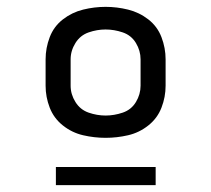

<svg xmlns="http://www.w3.org/2000/svg" viewBox="-20 -761 616 560"><path d="M288 -359Q321 -359 353.5 -366.5Q386 -374 412.5 -395Q439 -416 451 -447Q463 -478 463 -511V-588Q463 -621 451 -652.5Q439 -684 412.5 -704.5Q386 -725 353.5 -733Q321 -741 288 -741Q255 -741 222.5 -733Q190 -725 163.5 -704.5Q137 -684 125 -652.5Q113 -621 113 -588V-511Q113 -478 125 -447Q137 -416 163.5 -395Q190 -374 222.5 -366.5Q255 -359 288 -359ZM143 -221H434V-274H143ZM288 -424Q263 -424 238.5 -432.5Q214 -441 200 -463.5Q186 -486 186 -511V-588Q186 -613 200 -635.5Q214 -658 238.5 -666.5Q263 -675 288 -675Q313 -675 338 -666.5Q363 -658 376.5 -635.5Q390 -613 390 -588V-511Q390 -486 376.5 -463.5Q363 -441 338 -432.5Q313 -424 288 -424Z"/></svg>

Font: Iosevka SS01 Extended
Style: Regular
Weight: 400
Width: 7
Monospace: yes
Designer: Belleve Invis
Foundry: Belleve Invis
Version: Version 3.4.7; ttfautohint (v1.8.3)